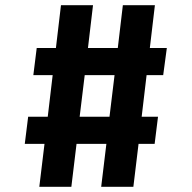

<svg xmlns="http://www.w3.org/2000/svg" viewBox="-20 -720 740 740"><path d="M131.5 0 151.5 -165.5H75.5L88.5 -270H164L183 -430.5H108.5L121.5 -535H195.5L215 -700H338.5L319 -535H434L453.5 -700H577L557.5 -535H623L609 -430.5H545L526 -270H589L576 -165.5H514L494 0H370L390 -165.5H275L255 0ZM287 -270H402L421.5 -430.5H306.5Z"/></svg>

Font: Trispace Condensed SemiBold
Style: Regular
Weight: 600
Width: 3
Designer: Tyler Finck
Foundry: Etcetera Type Company
Version: Version 1.210; ttfautohint (v1.8.3)